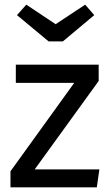

<svg xmlns="http://www.w3.org/2000/svg" viewBox="-20 -805 472 825"><path d="M404 -457 129 -77H407L396 0H25V-69L299 -449H48V-527H404ZM385 -740 250 -627H189L53 -740L93 -785L219 -701L346 -785Z"/></svg>

Font: Statis Sans
Style: Regular
Weight: 400
Designer: bBox Type GmbH
Foundry: bBox Type GmbH
Version: Version 1.000